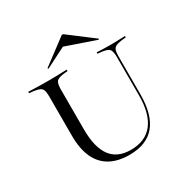

<svg xmlns="http://www.w3.org/2000/svg" viewBox="-171 -901 1038 1062"><g transform="rotate(-30 347.5 -370.0)"><path d="M133.1 -369.4V-492.7Q133.1 -517.7 128.2 -531Q123.4 -544.4 110.1 -550.4Q96.8 -556.5 71 -559.7L45.2 -562.1V-571Q60.5 -571 78.2 -570.2Q96 -569.4 116.9 -569Q137.9 -568.5 162.1 -568.5H171H178.2Q202.4 -568.5 222.2 -569Q241.9 -569.4 259.3 -570.2Q276.6 -571 291.1 -571V-562.1L267.7 -559.7Q230.6 -555.6 219.4 -543.1Q208.1 -530.6 208.1 -492.7V-369.4ZM357.3 11.3Q283.9 11.3 233.9 -16.9Q183.9 -45.2 158.5 -100.8Q133.1 -156.5 133.1 -238.7V-369.4H208.1V-237.1Q208.1 -122.6 250 -65.7Q291.9 -8.9 377.4 -8.9Q471 -8.9 518.5 -69.8Q566.1 -130.6 566.1 -249.2V-369.4H575.8V-250.8Q575.8 -119.4 521.4 -54Q466.9 11.3 357.3 11.3ZM566.1 -369.4V-492.7Q566.1 -530.6 554.8 -543.1Q543.5 -555.6 506.5 -559.7L482.3 -562.1V-571Q500 -570.2 521.8 -569.4Q543.5 -568.5 570.2 -568.5Q588.7 -568.5 605.6 -569Q622.6 -569.4 637.1 -570.2Q651.6 -571 662.9 -571V-562.1L637.1 -559.7Q612.1 -556.5 598.8 -550.4Q585.5 -544.4 580.6 -531Q575.8 -517.7 575.8 -492.7V-369.4ZM206.5 -625.8 202.4 -630.6 362.9 -750.8H371.8L530.6 -630.6L526.6 -625.8L321 -696.8L355.6 -701.6Z"/></g></svg>

Font: Playfair 144pt SemiExpanded Light
Style: Regular
Weight: 300
Width: 6
Designer: Claus Eggers Sørensen
Foundry: Claus Eggers Sørensen
Version: Version 2.203